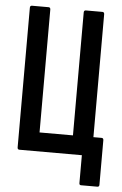

<svg xmlns="http://www.w3.org/2000/svg" viewBox="-55 -694 554 870"><g transform="rotate(5 221.5 -259.5)"><path d="M347 136Q339 136 339 127V0H55Q46 0 46 -10V-645Q46 -655 55 -655H130Q139 -655 139 -645V-86H291V-645Q291 -655 300 -655H375Q384 -655 384 -645V-86H421Q430 -86 430 -76V127Q430 136 421 136Z"/></g></svg>

Font: Sofia Sans Extra Condensed SemiBold
Style: Regular
Weight: 600
Designer: Botio Nikoltchev, Ani Petrova
Foundry: lettersoup
Version: Version 4.101